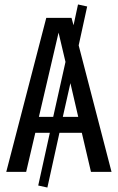

<svg xmlns="http://www.w3.org/2000/svg" viewBox="-20 -769 527 859"><path d="M346 -175H246L192 70L151 61L203 -175H138L97 0H8L187 -689H300L309 -656L329 -749L370 -740L332 -566L479 0H387ZM218 -246 273 -492 242 -623 154 -246ZM330 -246 295 -397 261 -246Z"/></svg>

Font: Fira Sans Compressed
Style: Regular
Weight: 400
Width: 1
Designer: bBox Type GmbH & Carrois Corporate GbR & Edenspiekermann AG
Foundry: bBox Type GmbH & Carrois Corporate GbR & Edenspiekermann AG
Version: Version 4.301